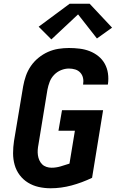

<svg xmlns="http://www.w3.org/2000/svg" viewBox="-20 -1000 640 1028"><path d="M251 8Q218 8 187 1Q156 -6 130 -22Q104 -38 85.5 -62.5Q67 -87 58.5 -117Q50 -147 50 -179.5Q50 -212 55 -245L104 -538Q109 -566 118.5 -593.5Q128 -621 145 -646Q162 -671 186 -690.5Q210 -710 237 -722Q264 -734 292.5 -738.5Q321 -743 349 -743Q378 -743 406.5 -739.5Q435 -736 460.5 -726Q486 -716 507 -699Q528 -682 541 -658.5Q554 -635 558 -607Q562 -579 558 -550Q558 -549 557.5 -548.5Q557 -548 557 -547H425Q425 -547 425 -547.5Q425 -548 425 -548Q428 -566 424.5 -582.5Q421 -599 410 -611Q399 -623 383 -628Q367 -633 349 -633Q328 -633 307 -624.5Q286 -616 270 -599.5Q254 -583 246 -562Q238 -541 234 -520L186 -227Q183 -212 182 -197.5Q181 -183 183 -169Q185 -155 190.5 -142.5Q196 -130 205.5 -120.5Q215 -111 228.5 -106.5Q242 -102 256 -102Q280 -102 304 -109Q328 -116 352 -124L381 -300H293L312 -410H532L473 -48Q419 -22 363 -7Q307 8 251 8ZM255 -789 187 -857 353 -980H460L580 -852L499 -794L398 -923Z"/></svg>

Font: Iosevka SS04 XBd Ex
Style: Italic
Weight: 800
Width: 7
Italic angle: -9°
Monospace: yes
Designer: Belleve Invis
Foundry: Belleve Invis
Version: Version 19.0.0; ttfautohint (v1.8.4)